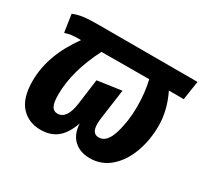

<svg xmlns="http://www.w3.org/2000/svg" viewBox="-117 -693 925 872"><g transform="rotate(30 345.0 -257.5)"><path d="M675 -431H597Q637 -349 637 -269Q637 -193 613 -128Q589 -63 544 -24Q499 15 439 15Q388 15 356 -14Q324 -43 321 -99Q300 -39 266 -12Q232 15 181 15Q117 15 78 -28Q39 -71 39 -160Q39 -295 137 -430H130Q104 -430 88.5 -428Q73 -426 54 -420L40 -512Q63 -522 91.5 -526Q120 -530 165 -530H690ZM494 -431 244 -430Q171 -287 171 -164Q171 -123 180.5 -105Q190 -87 210 -87Q259 -87 271 -173L289 -307L415 -325L394 -174Q391 -155 391 -138Q391 -87 427 -87Q469 -87 489 -153Q509 -219 509 -295Q509 -367 494 -431Z"/></g></svg>

Font: Fira Sans Condensed SemiBold
Style: Italic
Weight: 600
Width: 3
Italic angle: -8°
Designer: bBox Type GmbH & Carrois Corporate GbR & Edenspiekermann AG
Foundry: bBox Type GmbH & Carrois Corporate GbR & Edenspiekermann AG
Version: Version 4.301